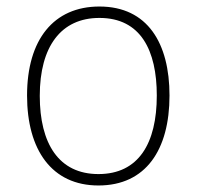

<svg xmlns="http://www.w3.org/2000/svg" viewBox="-20 -559 603 589"><path d="M282 10C427 10 500 -99 500 -266C500 -426 433 -539 285 -539C145 -539 63 -438 63 -266C63 -99 139 10 282 10ZM282 -25C160 -25 102 -119 102 -265C102 -416 167 -504 285 -504C412 -504 461 -404 461 -266C461 -119 405 -25 282 -25Z"/></svg>

Font: Noto Sans Mono SemiCondensed ExtraLight
Style: Regular
Weight: 200
Width: 4
Designer: Monotype Design Team
Foundry: Monotype Imaging Inc.
Version: Version 2.014